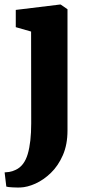

<svg xmlns="http://www.w3.org/2000/svg" viewBox="-28 -589 400 852"><path d="M42 -468.5V-545L239 -569H241L271.5 -548V-9.5Q271.5 52.5 251 99.5Q230.5 146.5 198 178Q165.5 209.5 129.2 225.8Q93 242 62 243Q50.5 243.5 28.8 242.5Q7 241.5 0 239L-7.5 176Q-1 176 12.8 174Q26.5 172 42 164.5Q79.5 147 95 94.8Q110.5 42.5 110.5 -42L110 -449Z"/></svg>

Font: Merriweather Black
Style: Regular
Weight: 900
Designer: Eben Sorkin
Foundry: Eben Sorkin
Version: Version 2.200;gftools[0.9.31]